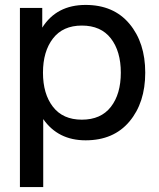

<svg xmlns="http://www.w3.org/2000/svg" viewBox="-20 -552 640 772"><path d="M60.1 -520H149.9V-440.9Q207.5 -532.2 324.2 -532.2Q437 -532.2 500.5 -456.3Q564 -380.4 564 -259.8Q564 -139.2 500.5 -63.5Q437 12.2 324.2 12.2Q213.4 12.2 153.8 -73.2V200.2H60.1ZM309.1 -70.8Q385.7 -70.8 425.8 -122.3Q465.8 -173.8 465.8 -259.8Q465.8 -345.7 425.8 -397.5Q385.7 -449.2 309.1 -449.2Q232.9 -449.2 192.9 -397.2Q152.8 -345.2 152.8 -259.8Q152.8 -174.3 192.9 -122.6Q232.9 -70.8 309.1 -70.8Z"/></svg>

Font: Aspekta 450
Style: Regular
Weight: 450
Designer: Ivo Dolenc
Version: Version 2.000